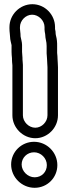

<svg xmlns="http://www.w3.org/2000/svg" viewBox="-20 -800 321 914"><path d="M87 -518V-525C87 -534 85 -544 85 -553V-586C85 -600 80 -614 78 -626C78 -645 75 -654 75 -664V-671C75 -702 102 -730 133 -730C164 -730 192 -702 192 -671V-659C192 -651 194 -646 195 -638C196 -610 202 -605 202 -581V-546C202 -537 204 -529 204 -518C204 -503 206 -491 206 -480V-251C206 -220 179 -192 148 -192C117 -192 89 -220 89 -251V-491C89 -500 87 -510 87 -518ZM242 -662V-671C242 -730 194 -780 134 -780C74 -780 25 -730 25 -671V-664C25 -646 28 -635 28 -624C28 -611 33 -596 35 -585V-553C35 -543 36 -534 37 -523V-518C37 -508 38 -500 39 -489V-251C39 -192 89 -142 148 -142C207 -142 256 -192 256 -251V-480C256 -496 254 -509 254 -518C254 -528 253 -538 252 -548V-581C252 -590 252 -598 251 -606C250 -620 245 -633 245 -639C245 -647 244 -654 242 -662ZM83 -17C83 -49 109 -75 142 -75C175 -75 203 -47 203 -14C203 19 178 44 145 44C112 44 83 15 83 -17ZM33 -17C33 44 84 94 145 94C205 94 253 46 253 -14C253 -75 203 -125 142 -125C82 -125 33 -77 33 -17Z"/></svg>

Font: Blanket
Style: BlkOutline
Weight: 900
Foundry: Cannot Into Space Fonts
Version: Version 0.9